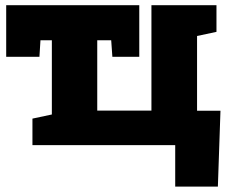

<svg xmlns="http://www.w3.org/2000/svg" viewBox="-20 -548 917 725"><path d="M641.6 156.7V0H102.5V-100.1L175.8 -115.7V-396H132.8L128.9 -333.5H3.4V-528.3H505.9V-333.5H404.3L399.9 -396H347.2V-130.4H551.8V-528.3H797.4V-427.7L724.1 -412.1V-129.9H812.5L802.7 156.7Z"/></svg>

Font: Roboto Slab Black
Style: Regular
Weight: 900
Designer: Google
Version: Version 2.000; ttfautohint (v1.8.1.43-b0c9)